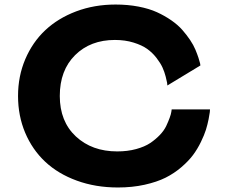

<svg xmlns="http://www.w3.org/2000/svg" viewBox="-20 -808 994 842"><path d="M732.9 -328.1H900.9Q900.9 -323.7 900.1 -316.2Q899.4 -308.6 894.8 -285.2Q890.1 -261.7 883.1 -239Q876 -216.3 861.1 -185.5Q846.2 -154.8 826.7 -128.4Q807.1 -102.1 775.6 -75Q744.1 -47.9 706.1 -28.8Q668 -9.8 614 2.2Q560.1 14.2 497.1 14.2Q398.9 14.2 316.7 -15.9Q234.4 -45.9 178 -98.9Q121.6 -151.9 90.3 -226.1Q59.1 -300.3 59.1 -387.2Q59.1 -473.6 90.8 -548.3Q122.6 -623 178.5 -675.5Q234.4 -728 314 -758.1Q393.6 -788.1 486.8 -788.1Q540.5 -788.1 587.4 -779.1Q634.3 -770 668.5 -754.4Q702.6 -738.8 731.4 -718.8Q760.3 -698.7 779.5 -676.8Q798.8 -654.8 813.7 -632.6Q828.6 -610.4 836.9 -590.3Q845.2 -570.3 850.3 -554.7Q855.5 -539.1 857.4 -530.3L858.9 -521L713.9 -433.1Q713.9 -437.5 712.9 -444.6Q711.9 -451.7 706.5 -472.4Q701.2 -493.2 692.6 -512Q684.1 -530.8 666.3 -554Q648.4 -577.1 625.5 -593.5Q602.5 -609.9 565.7 -621.3Q528.8 -632.8 483.9 -632.8Q376.5 -632.8 309.3 -566.2Q242.2 -499.5 242.2 -387.2Q242.2 -275.4 312.7 -209.7Q383.3 -144 494.1 -144Q539.6 -144 577.1 -154.3Q614.7 -164.6 638.7 -180.7Q662.6 -196.8 681.2 -216.3Q699.7 -235.8 709 -255.6Q718.3 -275.4 724.1 -291.5Q730 -307.6 731.4 -317.9Z"/></svg>

Font: Sporting Grotesque
Style: Gras
Weight: 700
Designer: Lucas LE BIHAN
Foundry: Lucas LE BIHAN
Version: Version 1.001